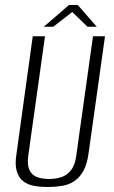

<svg xmlns="http://www.w3.org/2000/svg" viewBox="-20 -736 455 768"><path d="M172 12Q142 12 116.5 7.5Q91 3 73 -11Q55 -25 47 -51.5Q39 -78 46 -121L111 -591H160L93 -113Q88 -75 98.5 -54.5Q109 -34 130 -27Q151 -20 176 -20Q201 -20 224 -27Q247 -34 263.5 -54.5Q280 -75 285 -113L352 -591H400L334 -121Q328 -78 313 -51.5Q298 -25 276.5 -11Q255 3 228 7.5Q201 12 172 12ZM155 -629 256 -716H291L367 -629H330L269 -688L193 -629Z"/></svg>

Font: Alumni Sans Thin Light
Style: Italic
Weight: 300
Italic angle: -8°
Version: Version 1.016